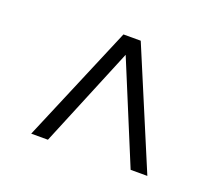

<svg xmlns="http://www.w3.org/2000/svg" viewBox="-79 -669 734 637"><g transform="rotate(20 288.0 -350.0)"><path d="M493 -143 319 -557H258L83 -143H142L288 -496L434 -143Z"/></g></svg>

Font: Talent
Style: Regular
Weight: 400
Designer: Mike Powis
Version: Version 1.001;hotconv 1.0.109;makeotfexe 2.5.65596